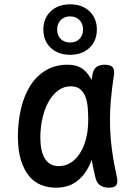

<svg xmlns="http://www.w3.org/2000/svg" viewBox="-20 -860 640 890"><path d="M239 10Q203 10 171 -2.5Q139 -15 115.5 -43Q92 -71 77.5 -116Q63 -161 63 -227Q63 -296 77.5 -357Q92 -418 120.5 -463Q149 -508 192.5 -534Q236 -560 293 -560Q341 -560 369 -536Q391 -517 405 -489Q406 -500 408 -511Q412 -538 426.5 -549Q441 -560 465 -560Q492 -560 502 -548.5Q512 -537 508 -511Q499 -453 494 -397Q489 -341 490 -283.5Q491 -226 499 -165.5Q507 -105 522 -38Q527 -14 519 -2Q511 10 485 10Q459 10 443 -2Q427 -14 422 -38Q412 -80 405 -119Q399 -103 392 -89Q370 -44 332.5 -17Q295 10 239 10ZM253 -90Q282 -90 306.5 -105Q331 -120 349.5 -148Q368 -176 378.5 -215.5Q389 -255 389 -305Q389 -330 387 -357.5Q385 -385 377.5 -407.5Q370 -430 353.5 -445Q337 -460 307 -460Q277 -460 251 -441.5Q225 -423 206.5 -391Q188 -359 177.5 -315Q167 -271 167 -221Q167 -160 188 -125Q209 -90 253 -90ZM305 -606Q249 -606 215 -638.5Q181 -671 181 -723Q181 -775 215 -807.5Q249 -840 305 -840Q361 -840 395 -807.5Q429 -775 429 -723Q429 -671 395 -638.5Q361 -606 305 -606ZM305 -663Q332 -663 348.5 -679.5Q365 -696 365 -723Q365 -750 348.5 -767Q332 -784 305 -784Q278 -784 261.5 -767Q245 -750 245 -723Q245 -696 261.5 -679.5Q278 -663 305 -663Z"/></svg>

Font: Maple Mono Medium
Style: Regular
Weight: 500
Monospace: yes
Designer: subframe7536
Version: Version 7.000